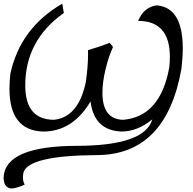

<svg xmlns="http://www.w3.org/2000/svg" viewBox="-20 -728 1076 1069"><path d="M42 321.8Q0 316.4 0 258.3Q10.3 85 407.2 84Q786.1 83.5 828.1 -63.5Q745.1 4.4 656.2 4.4Q504.4 -1.5 483.9 -163.1Q384.8 4.4 220.2 4.4Q32.7 -1 32.7 -233.9Q32.7 -272.5 37.6 -316.9Q92.8 -572.3 326.7 -707.5L335.4 -655.8Q120.6 -503.9 120.6 -252Q120.6 -62 280.3 -61Q416.5 -75.2 457.5 -270Q470.2 -357.4 470.2 -423.8L469.7 -448.7Q534.7 -467.8 591.3 -489.3L609.4 -466.3Q585.4 -416 567.9 -343.3Q550.3 -270.5 550.3 -211.4Q550.3 -63.5 666 -61Q872.6 -78.6 922.4 -352.1Q925.8 -383.8 925.8 -411.1Q925.8 -611.8 749 -611.8Q781.7 -689.9 853.5 -698.2Q997.6 -685.1 997.6 -459.5Q997.6 -407.7 990.2 -345.2Q905.3 133.3 521 135.5Q136.7 137.7 110.4 233.4Q107.9 247.6 107.9 259.8Q107.9 284.7 117.7 299.8Q75.2 319.8 42 321.8Z"/></svg>

Font: Kelvinch
Style: Italic
Weight: 400
Italic angle: -10°
Designer: Paul James Miller
Foundry: High-Logic / Made with FontCreator
Version: Version 3.40;July 22, 2017;FontCreator 11.0.0.2388 64-bit